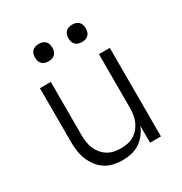

<svg xmlns="http://www.w3.org/2000/svg" viewBox="-172 -860 944 995"><g transform="rotate(-30 300.0 -362.0)"><path d="M277 8Q250 8 223 2Q196 -4 173.5 -19Q151 -34 134.5 -56Q118 -78 108 -103.5Q98 -129 94.5 -156Q91 -183 91 -210V-530H156V-210Q156 -190 159 -169.5Q162 -149 170 -130Q178 -111 191 -95.5Q204 -80 221.5 -69Q239 -58 259.5 -54Q280 -50 300 -50Q320 -50 340.5 -54Q361 -58 378.5 -69Q396 -80 409 -95.5Q422 -111 430 -130Q438 -149 441 -169.5Q444 -190 444 -210V-530H509V0H444V-101Q434 -76 417.5 -54.5Q401 -33 378.5 -18.5Q356 -4 329.5 2Q303 8 277 8ZM400 -628Q389 -628 379 -631Q369 -634 361.5 -641.5Q354 -649 351 -659Q348 -669 348 -680Q348 -691 351 -701Q354 -711 361.5 -718.5Q369 -726 379 -729Q389 -732 400 -732Q411 -732 421 -729Q431 -726 438.5 -718.5Q446 -711 449 -701Q452 -691 452 -680Q452 -669 449 -659Q446 -649 438.5 -641.5Q431 -634 421 -631Q411 -628 400 -628ZM200 -628Q189 -628 179 -631Q169 -634 161.5 -641.5Q154 -649 151 -659Q148 -669 148 -680Q148 -691 151 -701Q154 -711 161.5 -718.5Q169 -726 179 -729Q189 -732 200 -732Q211 -732 221 -729Q231 -726 238.5 -718.5Q246 -711 249 -701Q252 -691 252 -680Q252 -669 249 -659Q246 -649 238.5 -641.5Q231 -634 221 -631Q211 -628 200 -628Z"/></g></svg>

Font: Iosevka Curly Light Extended
Style: Regular
Weight: 300
Width: 7
Monospace: yes
Designer: Belleve Invis
Foundry: Belleve Invis
Version: Version 11.1.0; ttfautohint (v1.8.3)